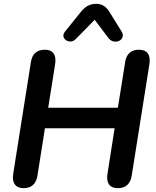

<svg xmlns="http://www.w3.org/2000/svg" viewBox="-20 -972 813 1000"><path d="M103 8Q71 8 57 -12Q43 -32 49 -68L141 -649Q151 -713 214 -713Q246 -713 259.5 -693Q273 -673 267 -637L231 -411H594L632 -649Q642 -713 704 -713Q736 -713 750 -693.5Q764 -674 758 -637L666 -57Q655 8 594 8Q561 8 547.5 -12Q534 -32 540 -68L577 -304H214L175 -57Q164 8 103 8ZM473 -869 376 -770Q364 -757 349.5 -756Q335 -755 324 -762.5Q313 -770 310.5 -782Q308 -794 319 -808L402 -911Q419 -932 438 -942Q457 -952 482 -952Q506 -952 523 -940Q540 -928 553 -905L612 -810Q623 -793 618.5 -779.5Q614 -766 601 -759.5Q588 -753 572 -756Q556 -759 544 -775Z"/></svg>

Font: Nunito Variable Extra Light
Style: Italic
Weight: 200
Italic angle: -9°
Designer: Vernon Adams
Foundry: Vernon Adams
Version: Version 3.602